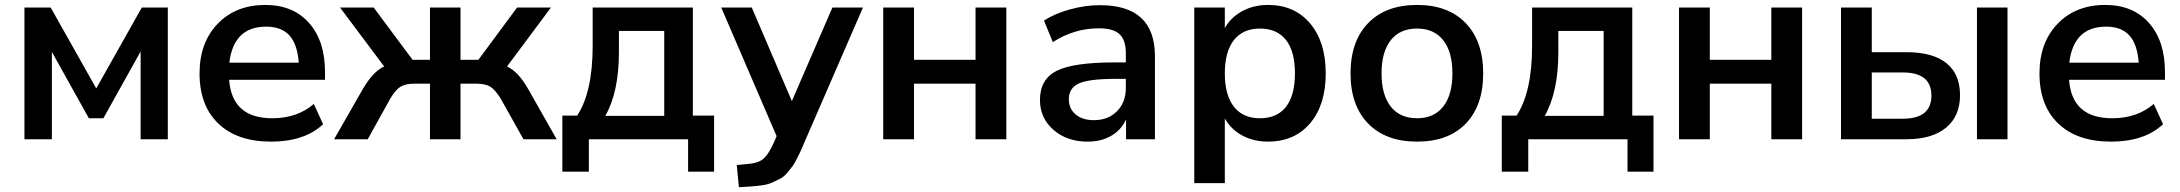

<svg xmlns="http://www.w3.org/2000/svg" viewBox="-20 -570 8925 786"><path d="M80.1 0V-539.1H187.5L374 -208L560.5 -539.1H667V0H555.7V-359.4L403.3 -85.9H343.8L192.4 -357.4V0Z M1089.8 9.8Q951.2 9.8 874 -64Q796.9 -137.7 796.9 -269.5Q796.9 -395.5 871.1 -472.7Q945.3 -549.8 1066.4 -549.8Q1179.7 -549.8 1245.1 -476.1Q1310.5 -402.3 1310.5 -275.4V-243.2H918Q929.7 -85.9 1094.7 -85.9Q1197.3 -85.9 1264.6 -144.5L1302.7 -61.5Q1226.6 9.8 1089.8 9.8ZM918.9 -313.5H1203.1Q1197.3 -389.6 1164.6 -425.3Q1131.8 -460.9 1069.3 -460.9Q936.5 -460.9 918.9 -313.5Z M1463.9 -203.1Q1506.8 -277.3 1552.7 -297.9L1372.1 -539.1H1509.8L1668.9 -325.2H1740.2V-539.1H1865.2V-325.2H1938.5L2096.7 -539.1H2235.4L2055.7 -297.9Q2102.5 -276.4 2143.6 -203.1L2258.8 0H2123L2029.3 -167Q2006.8 -203.1 1986.8 -215.3Q1966.8 -227.5 1928.7 -227.5H1865.2V0H1740.2V-227.5H1677.7Q1640.6 -227.5 1620.1 -215.3Q1599.6 -203.1 1578.1 -167L1485.4 0H1347.7Z M2282.2 132.8V-96.7H2342.8Q2406.2 -193.4 2406.2 -381.8V-539.1H2816.4V-96.7H2903.3V132.8H2796.9V0H2390.6V132.8ZM2458 -95.7H2699.2V-443.4H2513.7V-356.4Q2513.7 -193.4 2458 -95.7Z M3387.7 -539.1H3512.7L3283.2 -10.7Q3268.6 22.5 3263.2 35.6Q3257.8 48.8 3245.1 74.2Q3232.4 99.6 3225.1 109.4Q3217.8 119.1 3203.6 136.2Q3189.5 153.3 3176.3 160.2Q3163.1 167 3144.5 175.8Q3126 184.6 3103.5 188Q3081.1 191.4 3053.7 193.4L3004.9 196.3L2996.1 105.5L3046.9 100.6Q3088.9 96.7 3109.4 76.2Q3129.9 55.7 3151.4 5.9L3159.2 -12.7L2932.6 -539.1H3057.6L3221.7 -156.2Z M3595.7 0V-539.1H3721.7V-325.2H3973.6V-539.1H4099.6V0H3973.6V-227.5H3721.7V0Z M4432.6 9.8Q4347.7 9.8 4292.5 -38.6Q4237.3 -86.9 4237.3 -161.1Q4237.3 -245.1 4305.2 -279.8Q4373 -314.5 4543.9 -314.5H4588.9V-351.6Q4588.9 -406.2 4563 -430.2Q4537.1 -454.1 4478.5 -454.1Q4377 -454.1 4290 -397.5L4253.9 -485.4Q4295.9 -513.7 4358.9 -531.2Q4421.9 -548.8 4483.4 -548.8Q4708 -548.8 4708 -339.8V0H4589.8V-81.1Q4570.3 -38.1 4529.3 -14.2Q4488.3 9.8 4432.6 9.8ZM4355.5 -164.1Q4355.5 -125 4383.3 -101.6Q4411.1 -78.1 4458 -78.1Q4516.6 -78.1 4552.7 -114.7Q4588.9 -151.4 4588.9 -210V-247.1H4544.9Q4438.5 -247.1 4397 -228.5Q4355.5 -210 4355.5 -164.1Z M5170.9 -549.8Q5279.3 -549.8 5343.3 -474.1Q5407.2 -398.4 5407.2 -269.5Q5407.2 -140.6 5343.3 -65.4Q5279.3 9.8 5170.9 9.8Q5112.3 9.8 5065.9 -15.1Q5019.5 -40 4994.1 -85V179.7H4869.1V-539.1H4994.1V-455.1Q5018.6 -499 5065.4 -524.4Q5112.3 -549.8 5170.9 -549.8ZM5137.7 -85.9Q5208 -85.9 5244.6 -132.8Q5281.2 -179.7 5281.2 -269.5Q5281.2 -359.4 5244.6 -406.2Q5208 -453.1 5137.7 -453.1Q5068.4 -453.1 5031.2 -405.8Q4994.1 -358.4 4994.1 -269.5Q4994.1 -180.7 5031.2 -133.3Q5068.4 -85.9 5137.7 -85.9Z M5781.2 -549.8Q5908.2 -549.8 5980 -475.6Q6051.8 -401.4 6051.8 -269.5Q6051.8 -137.7 5980.5 -64Q5909.2 9.8 5781.2 9.8Q5653.3 9.8 5581.1 -64Q5508.8 -137.7 5508.8 -269.5Q5508.8 -401.4 5581.1 -475.6Q5653.3 -549.8 5781.2 -549.8ZM5781.2 -85.9Q5850.6 -85.9 5888.2 -133.8Q5925.8 -181.6 5925.8 -269.5Q5925.8 -357.4 5888.2 -405.3Q5850.6 -453.1 5781.2 -453.1Q5710.9 -453.1 5673.3 -405.3Q5635.7 -357.4 5635.7 -269.5Q5635.7 -181.6 5673.3 -133.8Q5710.9 -85.9 5781.2 -85.9Z M6127.9 132.8V-96.7H6188.5Q6252 -193.4 6252 -381.8V-539.1H6662.1V-96.7H6749V132.8H6642.6V0H6236.3V132.8ZM6303.7 -95.7H6544.9V-443.4H6359.4V-356.4Q6359.4 -193.4 6303.7 -95.7Z M6853.5 0V-539.1H6979.5V-325.2H7231.4V-539.1H7357.4V0H7231.4V-227.5H6979.5V0Z M7516.6 0V-539.1H7642.6V-356.4H7784.2Q7892.6 -356.4 7948.2 -311.5Q8003.9 -266.6 8003.9 -180.7Q8003.9 -94.7 7946.8 -47.4Q7889.6 0 7784.2 0ZM7642.6 -84H7769.5Q7886.7 -84 7886.7 -178.7Q7886.7 -273.4 7769.5 -273.4H7642.6ZM8073.2 0V-539.1H8198.2V0Z M8622.1 9.8Q8483.4 9.8 8406.2 -64Q8329.1 -137.7 8329.1 -269.5Q8329.1 -395.5 8403.3 -472.7Q8477.5 -549.8 8598.6 -549.8Q8711.9 -549.8 8777.3 -476.1Q8842.8 -402.3 8842.8 -275.4V-243.2H8450.2Q8461.9 -85.9 8627 -85.9Q8729.5 -85.9 8796.9 -144.5L8835 -61.5Q8758.8 9.8 8622.1 9.8ZM8451.2 -313.5H8735.4Q8729.5 -389.6 8696.8 -425.3Q8664.1 -460.9 8601.6 -460.9Q8468.8 -460.9 8451.2 -313.5Z"/></svg>

Font: Min Sans SemiBold
Style: Regular
Weight: 600
Designer: Jinseong-Kim, NotoSansCJK, Nunito
Foundry: Jinseong-Kim
Version: Version 1.400;Glyphs 3.1.2 (3151)